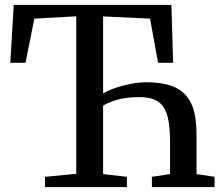

<svg xmlns="http://www.w3.org/2000/svg" viewBox="-20 -763 914 783"><path d="M163.5 0V-42L291 -54V-696.5L120 -687L84 -507H22L36 -743H679L686 -507H624.5L592 -687L400.5 -696V-382Q422.5 -395 452.8 -405.2Q483 -415.5 515.2 -421.5Q547.5 -427.5 575 -427.5Q621.5 -427.5 656.2 -419.5Q691 -411.5 715 -394.8Q739 -378 753.8 -352.5Q768.5 -327 775 -292Q781.5 -257 781.5 -212V-53L855 -42V0H599.5V-42L673.5 -53V-182.5Q673.5 -229.5 668.2 -264.2Q663 -299 649.8 -321.8Q636.5 -344.5 612 -355.8Q587.5 -367 549 -367Q495 -367 458.2 -356.2Q421.5 -345.5 400.5 -332V-53L497.5 -42V0Z"/></svg>

Font: Merriweather 48pt
Style: Regular
Weight: 400
Version: Version 2.100